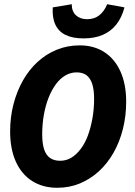

<svg xmlns="http://www.w3.org/2000/svg" viewBox="-20 -878 640 910"><path d="M251 12Q183 12 132.5 -20Q82 -52 55 -112Q28 -172 28 -255Q28 -323 44 -384.5Q60 -446 89 -497Q118 -548 158.5 -585Q199 -622 249.5 -642.5Q300 -663 358 -663Q425 -663 474.5 -631Q524 -599 551 -539Q578 -479 578 -396Q578 -328 562.5 -266.5Q547 -205 518 -154Q489 -103 448.5 -66Q408 -29 358.5 -8.5Q309 12 251 12ZM265 -116Q294 -116 318 -130.5Q342 -145 362.5 -172Q383 -199 396.5 -235.5Q410 -272 418 -316.5Q426 -361 426 -410Q426 -453 417 -480.5Q408 -508 390 -521.5Q372 -535 343 -535Q315 -535 290 -520.5Q265 -506 245 -479Q225 -452 210.5 -415.5Q196 -379 188 -334.5Q180 -290 180 -241Q180 -198 189 -170.5Q198 -143 217 -129.5Q236 -116 265 -116ZM376 -696Q325 -696 291.5 -712Q258 -728 242.5 -761Q227 -794 230 -843L320 -858Q320 -824 340 -805.5Q360 -787 393 -787Q427 -787 450.5 -805.5Q474 -824 488 -858L570 -843Q557 -794 531 -761.5Q505 -729 466.5 -712.5Q428 -696 376 -696Z"/></svg>

Font: Source Code Pro ExtraBold
Style: Italic
Weight: 800
Italic angle: -11°
Monospace: yes
Designer: Paul D. Hunt, Teo Tuominen
Foundry: Adobe Systems Incorporated
Version: Version 1.016;hotconv 1.0.116;makeotfexe 2.5.65601